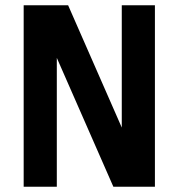

<svg xmlns="http://www.w3.org/2000/svg" viewBox="-20 -710 679 730"><path d="M70 0V-690H239L443 -225V-690H569V0H411L196 -490V0Z"/></svg>

Font: Radio Canada Condensed
Style: Bold
Weight: 700
Width: 3
Designer: Charles Daoud, Etienne Aubert Bonn, Alexandre Saumier Demers, Jacques Le Bailly
Foundry: Radio-Canada
Version: Version 2.104; ttfautohint (v1.8.4.7-5d5b);gftools[0.9.28.de